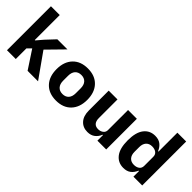

<svg xmlns="http://www.w3.org/2000/svg" viewBox="57 -1507 2285 2285"><g transform="rotate(45 1200.0 -364.0)"><path d="M65 -740H213V-320H220L289 -401L397 -516H567L367 -312L588 0H412L262 -228L213 -179V0H65Z M641 -258Q641 -383 710 -455.5Q779 -528 900 -528Q1021 -528 1090 -455.5Q1159 -383 1159 -258Q1159 -133 1090 -60.5Q1021 12 900 12Q779 12 710 -60.5Q641 -133 641 -258ZM1006 -217V-299Q1006 -356 978 -387Q950 -418 900 -418Q850 -418 822 -387Q794 -356 794 -299V-217Q794 -160 822 -129Q850 -98 900 -98Q950 -98 978 -129Q1006 -160 1006 -217Z M1587 -94H1581Q1562 -46 1524.5 -17Q1487 12 1429 12Q1353 12 1307 -39Q1261 -90 1261 -182V-516H1409V-202Q1409 -153 1431 -127.5Q1453 -102 1496 -102Q1533 -102 1560 -122Q1587 -142 1587 -177V-516H1735V0H1587Z M2193 -94H2186Q2165 -44 2128.5 -16Q2092 12 2033 12Q1944 12 1891.5 -55.5Q1839 -123 1839 -258Q1839 -393 1891.5 -460.5Q1944 -528 2033 -528Q2092 -528 2128.5 -500Q2165 -472 2186 -422H2193V-740H2341V0H2193ZM2193 -182V-334Q2193 -373 2166 -393Q2139 -413 2097 -413Q2048 -413 2020.5 -382.5Q1993 -352 1993 -298V-218Q1993 -164 2020.5 -133.5Q2048 -103 2097 -103Q2139 -103 2166 -123Q2193 -143 2193 -182Z"/></g></svg>

Font: iA Writer Duo S
Style: Bold
Weight: 700
Designer: Mike Abbink, Paul van der Laan, Pieter van Rosmalen, Oliver Reichenstein
Foundry: Bold Monday and Information Architects Inc.
Version: Version 2.000